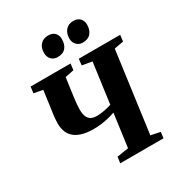

<svg xmlns="http://www.w3.org/2000/svg" viewBox="-222 -1131 1201 1282"><g transform="rotate(-30 379.0 -490.0)"><path d="M329 0 336 -47 424.5 -61 459 -316Q435 -307.5 408.2 -300.8Q381.5 -294 353 -290.2Q324.5 -286.5 293.5 -286.5Q233.5 -286.5 195.2 -299.8Q157 -313 136.5 -335Q116 -357 108 -384Q100 -411 100 -439Q100 -456.5 101.8 -474.8Q103.5 -493 105.5 -507L129.5 -681.5L61 -694.5L67 -743H375L369 -694.5L301.5 -681L287 -577.5Q282 -542 278 -507Q274 -472 274 -445.5Q274 -412.5 282.5 -391.8Q291 -371 308.2 -361.2Q325.5 -351.5 353 -351.5Q370.5 -351.5 391.2 -354.2Q412 -357 432 -361.8Q452 -366.5 467 -371.5L509 -681.5L433 -694.5L438.5 -743H757.5L752 -694.5L680.5 -681.5L596.5 -61L668.5 -46.5L663 0ZM322.5 -822.5Q292.5 -822.5 274.2 -842.8Q256 -863 256.5 -893.5Q257 -933 278.8 -956.5Q300.5 -980 337.5 -980Q373 -980 390.2 -960.2Q407.5 -940.5 406.5 -911.5Q406.5 -872 385.8 -847.2Q365 -822.5 322.5 -822.5ZM516.5 -822.5Q487 -822.5 468.8 -842.8Q450.5 -863 451 -893.5Q452 -933 473.8 -956.5Q495.5 -980 532 -980Q566 -980 583.8 -960.2Q601.5 -940.5 600.5 -911.5Q600 -872 579.2 -847.2Q558.5 -822.5 516.5 -822.5Z"/></g></svg>

Font: Merriweather 36pt Black
Style: Italic
Weight: 900
Italic angle: -7.8°
Version: Version 2.101